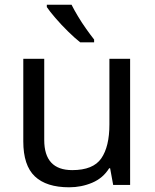

<svg xmlns="http://www.w3.org/2000/svg" viewBox="-20 -786 658 816"><path d="M533 -536V0H461L448 -71H444Q418 -29 372 -9.5Q326 10 274 10Q177 10 128 -36.5Q79 -83 79 -185V-536H168V-191Q168 -63 287 -63Q376 -63 410.5 -113Q445 -163 445 -257V-536ZM284 -766Q295 -744 311.5 -716.5Q328 -689 346.5 -663Q365 -637 380 -618V-606H321Q298 -624 269 -652.5Q240 -681 215.5 -709.5Q191 -738 179 -756V-766Z"/></svg>

Font: Noto Sans Elymaic
Style: Regular
Weight: 400
Designer: Morgane Pierson
Foundry: Google LLC
Version: Version 1.002; ttfautohint (v1.8.4.7-5d5b)